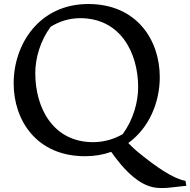

<svg xmlns="http://www.w3.org/2000/svg" viewBox="-20 -777 958 967"><path d="M48.8 -357.4C48.8 -169.9 165 9.8 408.2 9.8C456.5 9.8 500.5 2 540 -12.2C555.2 9.3 570.8 29.8 588.9 51.3C639.6 110.8 702.1 164.6 775.4 169.4C797.4 170.9 820.3 169.9 842.8 167C865.7 165 895.5 161.1 918.5 158.7L914.1 133.8C851.6 122.6 767.6 64 683.1 -4.4C662.1 -21 643.6 -38.6 626 -56.6C730.5 -131.8 784.7 -260.7 784.7 -388.7C784.7 -576.2 668 -756.8 424.8 -756.8C178.2 -756.8 48.8 -555.2 48.8 -357.4ZM157.7 -408.2C157.7 -484.4 182.6 -570.8 234.9 -642.1C275.9 -668 327.6 -685.5 383.8 -685.5C587.4 -685.5 675.8 -510.3 675.8 -337.9C675.8 -261.7 650.4 -172.9 598.1 -101.6C557.1 -77.6 505.4 -61 449.2 -61C245.6 -61 157.7 -235.8 157.7 -408.2Z"/></svg>

Font: Donegal One
Style: Regular
Weight: 400
Designer: Gary Lonergan
Foundry: Sorkin Type Co.
Version: Version 1.004